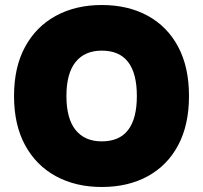

<svg xmlns="http://www.w3.org/2000/svg" viewBox="-20 -735 811 766"><path d="M386 -715Q491 -715 569.5 -672Q648 -629 691 -548Q734 -467 734 -352Q734 -237 691 -156Q648 -75 569.5 -32Q491 11 386 11Q282 11 203 -32Q124 -75 80 -156Q36 -237 36 -352Q36 -467 80 -548Q124 -629 203 -672Q282 -715 386 -715ZM386 -533Q318 -533 281.5 -487.5Q245 -442 245 -352Q245 -262 281.5 -216.5Q318 -171 386 -171Q526 -171 526 -352Q526 -533 386 -533Z"/></svg>

Font: Prodigy Sans ExtraBold
Style: Regular
Weight: 800
Designer: Wei Huang
Foundry: Wei Huang
Version: Version 1.003; ttfautohint (v1.8.3)